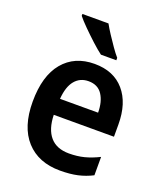

<svg xmlns="http://www.w3.org/2000/svg" viewBox="-142 -859 817 962"><g transform="rotate(20 266.0 -378.0)"><path d="M274 -552Q376 -552 432.5 -486.5Q489 -421 489 -307V-242H168Q170 -166 204.5 -126Q239 -86 305 -86Q349 -86 386 -95.5Q423 -105 463 -125V-27Q426 -8 386 1Q346 10 292 10Q177 10 111.5 -62Q46 -134 46 -268Q46 -406 107 -479Q168 -552 274 -552ZM275 -460Q230 -460 202.5 -427Q175 -394 170 -328H373Q373 -386 349 -423Q325 -460 275 -460ZM269 -766Q281 -744 299 -716.5Q317 -689 335.5 -662.5Q354 -636 369 -619V-606H287Q264 -623 233 -651.5Q202 -680 173.5 -708.5Q145 -737 130 -756V-766Z"/></g></svg>

Font: Noto Sans Lao SemiCondensed SemiBold
Style: Regular
Weight: 600
Width: 4
Designer: Monotype Design Team
Foundry: Monotype Imaging Inc.
Version: Version 2.003; ttfautohint (v1.8.4.7-5d5b)